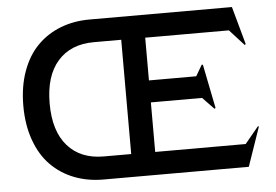

<svg xmlns="http://www.w3.org/2000/svg" viewBox="-50 -768 1205 837"><g transform="rotate(-5 552.5 -350.0)"><path d="M370.1 -700.2H993.2L1039.1 -534.2L1034.2 -530.8L971.2 -600.1H605V-413.1H812L839.8 -460.9H845.2L883.8 -268.1L878.9 -265.1L829.1 -316.9H605V-100.1H1001L1061 -172.9L1064.9 -170.9L1005.9 0H370.1Q300.8 0 242.4 -22.7Q184.1 -45.4 141.1 -88.9Q98.1 -132.3 74 -199.2Q49.8 -266.1 49.8 -350.1Q49.8 -434.1 74 -501Q98.1 -567.9 141.1 -611.3Q184.1 -654.8 242.4 -677.5Q300.8 -700.2 370.1 -700.2ZM379.9 -100.1H500V-600.1H379.9Q278.8 -600.1 221.9 -535.4Q165 -470.7 165 -350.1Q165 -229.5 221.9 -164.8Q278.8 -100.1 379.9 -100.1Z"/></g></svg>

Font: Tiffany Gothic CC
Style: Regular
Weight: 400
Designer: indestructible type*
Foundry: Cowboy Collective
Version: Version 1.000